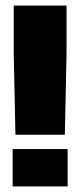

<svg xmlns="http://www.w3.org/2000/svg" viewBox="-20 -664 286 684"><path d="M35 -184 29 -471V-644H217V-471L211 -184ZM25 0V-133H221V0Z"/></svg>

Font: Kanit
Style: Bold
Weight: 700
Designer: Katatrad Team
Foundry: CadsonDemak
Version: Version 2.000; ttfautohint (v1.8.3)